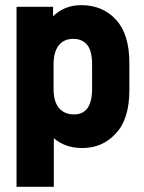

<svg xmlns="http://www.w3.org/2000/svg" viewBox="-20 -556 555 742"><path d="M185.1 -529.8V-493.2Q229.5 -536.1 293.9 -536.1Q376.5 -536.1 428.2 -480Q480 -423.8 480 -312V-209Q480 -95.7 428.2 -41Q377 16.1 297.9 16.1Q231.9 16.1 188 -22V166H43.9V-529.8ZM335.9 -307.1Q335.9 -360.8 315.9 -383.8Q296.9 -405.8 263.2 -405.8Q227.5 -405.8 208 -381.8Q187 -356.4 187 -307.1V-212.9Q187 -163.6 208 -138.2Q229.5 -113.8 266.1 -113.8Q335.9 -113.8 335.9 -212.9Z"/></svg>

Font: D-DIN-PRO Heavy
Style: Bold
Weight: 900
Designer: Charles Nix
Foundry: CyberFei
Version: Version 1.000;hotconv 1.0.109;makeotfexe 2.5.65596